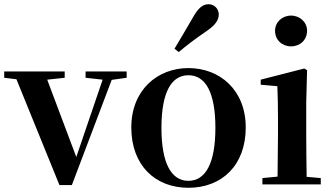

<svg xmlns="http://www.w3.org/2000/svg" viewBox="-29 -875 1575 911"><path d="M377 -506 458 -497 333 -130 195 -497 278 -506V-536H-9V-506L49 -499L253 3H312L501 -496L572 -506V-536H377Z M865 16C1023 16 1137 -90 1137 -270C1137 -449 1013 -552 865 -552C718 -552 594 -448 594 -270C594 -92 706 16 865 16ZM865 -17C784 -17 737 -100 737 -268C737 -437 784 -518 865 -518C946 -518 993 -437 993 -268C993 -100 946 -17 865 -17ZM799 -644 819 -628C854 -657 889 -685 949 -726C991 -754 1009 -779 1009 -806C1009 -836 985 -855 961 -855C933 -855 912 -837 888 -795C849 -727 824 -686 799 -644Z M1352 -655C1394 -655 1428 -685 1428 -729C1428 -770 1394 -801 1352 -801C1310 -801 1276 -770 1276 -729C1276 -685 1310 -655 1352 -655ZM1287 0H1493V-30L1426 -36C1425 -94 1424 -180 1424 -235V-388L1428 -542L1415 -550L1208 -497V-473L1287 -466C1289 -418 1290 -375 1290 -308V-235L1288 -37L1216 -30V0Z"/></svg>

Font: Noto Serif SC
Style: Bold
Weight: 700
Designer: Ryoko NISHIZUKA 西塚涼子 (kana & ideographs); Frank Grießhammer (Latin, Greek & Cyrillic); Wenlong ZHANG 张文龙 (bopomofo); San
Foundry: Adobe
Version: Version 2.001;hotconv 1.1.0;makeotfexe 2.6.0